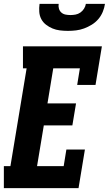

<svg xmlns="http://www.w3.org/2000/svg" viewBox="-23 -975 564 995"><path d="M-3 0V-114H31L115 -621H96V-735H505L472 -535H377L391 -621H253L223 -439H371L352 -325H204L169 -114H307L321 -200H417L384 0ZM329 -815Q308 -815 287.5 -817.5Q267 -820 249 -827.5Q231 -835 215.5 -847Q200 -859 191 -876Q182 -893 180.5 -913.5Q179 -934 182 -955H281Q279 -942 282.5 -930Q286 -918 295 -910Q304 -902 316.5 -899.5Q329 -897 342 -897Q355 -897 368.5 -899.5Q382 -902 393.5 -910Q405 -918 412.5 -930Q420 -942 422 -955H521Q518 -934 509.5 -913.5Q501 -893 486.5 -876Q472 -859 452.5 -847Q433 -835 412.5 -827.5Q392 -820 371 -817.5Q350 -815 329 -815Z"/></svg>

Font: Iosevka Slab Heavy
Style: Italic
Weight: 900
Italic angle: -9°
Monospace: yes
Designer: Belleve Invis
Foundry: Belleve Invis
Version: Version 11.1.0; ttfautohint (v1.8.3)